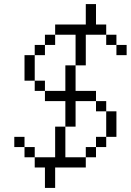

<svg xmlns="http://www.w3.org/2000/svg" viewBox="-20 -820 640 940"><path d="M400 -700H250V-650H350V-500H400V-650H500V-700H450V-800H400ZM50 -100H100V-150H50ZM100 -50H150V-100H100ZM100 -425H150V-550H100ZM150 0H200V100H250V0H400V-50H300V-200H250V-50H150ZM150 -375H200V-425H150ZM150 -550H200V-600H150ZM200 -325H300V-200H350V-325H450V-375H350V-500H300V-375H200ZM200 -600H250V-650H200ZM400 -50H450V-100H400ZM450 -100H500V-150H450ZM450 -275H500V-325H450ZM500 -150H550V-275H500ZM500 -600H550V-650H500ZM550 -550H600V-600H550Z"/></svg>

Font: LS-VG5000 Light Shifted
Style: Regular
Weight: 400
Designer: Justin Bihan, 2021
Foundry: Justin Bihan, 2021
Version: Version 1.000;Glyphs 3.1.2 (3151)